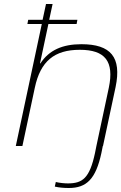

<svg xmlns="http://www.w3.org/2000/svg" viewBox="-20 -730 606 960"><path d="M210 -710 193 -631H121L117 -610H189L59 0H92L154 -291C182 -424 252 -481 379 -481C505 -481 552 -424 524 -291L462 0L455 35C428 162 392 187 319 187C304 187 279 185 259 180L254 203C276 208 299 210 324 210C413 210 459 165 487 35L494 0H495L558 -295C589 -444 534 -509 387 -509C292 -509 225 -479 182 -413H180L222 -610H363L367 -631H226L243 -710Z"/></svg>

Font: LT Wave Text Thin Italic
Style: Regular
Weight: 100
Designer: Daniel Lyons
Version: Version 2.5 (Glyphs App)